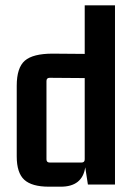

<svg xmlns="http://www.w3.org/2000/svg" viewBox="-20 -695 506 723"><path d="M299 -675H413V0H311L301 -65Q290 8 209 8H164Q100 8 71.5 -18Q43 -44 43 -106V-372Q43 -440 73.5 -466.5Q104 -493 178 -493L299 -492ZM299 -95V-401L167 -402Q155 -402 155 -390V-95Q155 -83 167 -83H287Q299 -83 299 -95Z"/></svg>

Font: Gemunu Libre
Style: Bold
Weight: 700
Designer: Puspanada Ekanayake, Sola Matas, Pathum Egodawatta, Kosala Senevirathne
Foundry: mooniak
Version: Version 1.100